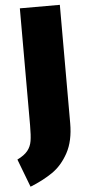

<svg xmlns="http://www.w3.org/2000/svg" viewBox="-84 -729 421 947"><g transform="rotate(-5 126.0 -255.5)"><path d="M250 -110Q250 -22 218 36.5Q186 95 138.5 127.5Q91 160 28 185L-25 46Q10 29 26.5 8.5Q43 -12 47.5 -39.5Q52 -67 52 -117V-696H250Z"/></g></svg>

Font: Fira Sans Extra Condensed Black
Style: Regular
Weight: 900
Width: 1
Designer: Carrois Corporate & Edenspiekermann AG
Foundry: Carrois Corporate GbR & Edenspiekermann AG
Version: Version 4.203